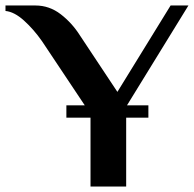

<svg xmlns="http://www.w3.org/2000/svg" viewBox="-51 -680 709 700"><path d="M412 -296H490V-251H409V0H279V-251H191V-296H258L102 -530Q72 -573 36.5 -605Q1 -637 -31 -640V-660H78Q129 -660 170.5 -628Q212 -596 241 -550L377 -345L571 -660H636Z"/></svg>

Font: Philosopher
Style: Bold
Weight: 700
Designer: Jovanny Lemonad
Foundry: Jovanny Lemonad
Version: Version 2.000